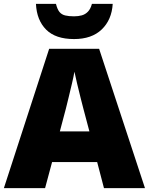

<svg xmlns="http://www.w3.org/2000/svg" viewBox="-20 -968 766 988"><path d="M515 0 480 -134H248L212 0H0L233 -717H490L726 0ZM409 -409Q404 -428 395 -463.5Q386 -499 377 -537Q368 -575 363 -599Q359 -575 350.5 -539Q342 -503 333.5 -468Q325 -433 319 -409L288 -292H440ZM560 -948Q555 -866 503.5 -816.5Q452 -767 361 -767Q266 -767 217.5 -815.5Q169 -864 165 -948H268Q275 -920 286 -906.5Q297 -893 315.5 -888.5Q334 -884 361 -884Q383 -884 401 -889Q419 -894 432.5 -908Q446 -922 453 -948Z"/></svg>

Font: Noto Sans Cham Black
Style: Regular
Weight: 900
Version: Version 2.002